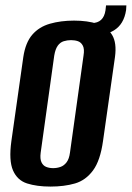

<svg xmlns="http://www.w3.org/2000/svg" viewBox="-20 -676 486 708"><path d="M166 12Q116 12 80 0.5Q44 -11 28 -47.5Q12 -84 22 -156L66 -466Q74 -519 99 -548Q124 -577 164 -588.5Q204 -600 253 -600Q303 -600 339.5 -588Q376 -576 393.5 -547Q411 -518 404 -466L360 -157Q350 -84 323 -47.5Q296 -11 256.5 0.5Q217 12 166 12ZM176 -56Q190 -56 203 -60.5Q216 -65 225.5 -77.5Q235 -90 238 -113L288 -471Q292 -495 285.5 -507.5Q279 -520 267.5 -524Q256 -528 242 -528Q228 -528 215 -524Q202 -520 193 -507.5Q184 -495 180 -471L130 -113Q127 -90 133 -77.5Q139 -65 150.5 -60.5Q162 -56 176 -56ZM295 -541 301 -591H318Q362 -591 369 -638L371 -656H446L445 -639Q437 -586 399.5 -563.5Q362 -541 295 -541Z"/></svg>

Font: Alumni Sans
Style: Bold Italic
Weight: 700
Italic angle: -8°
Designer: Robert E. Leuschke
Foundry: Robert E. Leuschke
Version: Version 1.016